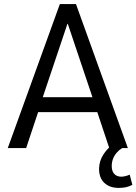

<svg xmlns="http://www.w3.org/2000/svg" viewBox="-20 -725 668 940"><path d="M18 0 273 -705H352L606 0H515L448 -201L485 -176H139L175 -201L108 0ZM310 -608 183 -230 168 -249H455L439 -230L312 -608ZM562 195Q517 195 491 170.5Q465 146 465 102Q465 63 488 28.5Q511 -6 550 -31L578 0Q563 9 551 23Q539 37 533 53.5Q527 70 527 88Q527 113 539.5 126.5Q552 140 574 140Q582 140 593 137.5Q604 135 615 130L628 180Q613 188 597 191.5Q581 195 562 195Z"/></svg>

Font: Nunito Sans 10pt Condensed Medium
Style: Regular
Weight: 500
Width: 3
Designer: Vernon Adams
Foundry: Vernon Adams
Version: Version 3.101;gftools[0.9.27]